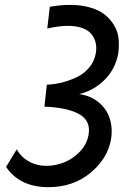

<svg xmlns="http://www.w3.org/2000/svg" viewBox="-20 -753 552 787"><path d="M184.1 -725.1Q227.1 -732.9 268.1 -732.9Q314 -732.9 350.8 -721.9Q387.7 -710.9 410.6 -692.1Q433.6 -673.3 448.5 -647.9Q463.4 -622.6 466.1 -593.8Q468.8 -564.9 464.8 -534.2Q453.1 -469.7 408.4 -425.5Q363.8 -381.3 304.2 -367.2Q335 -363.8 361.8 -348.9Q388.7 -334 407.2 -310.5Q425.8 -287.1 433.6 -253.4Q441.4 -219.7 435.1 -182.1Q420.9 -102.1 350.1 -43.9Q279.3 14.2 178.2 14.2Q61.5 14.2 4.9 -68.8L48.8 -141.1Q64.9 -110.4 97.4 -91.8Q129.9 -73.2 170.9 -73.2Q206.1 -73.2 241.7 -86.9Q277.3 -100.6 306.4 -130.4Q335.4 -160.2 342.8 -199.2Q353.5 -256.8 305.9 -284.4Q258.3 -312 162.1 -315.9L171.9 -405.8Q203.6 -407.2 234.1 -414.8Q264.6 -422.4 294.9 -436.8Q325.2 -451.2 346.2 -476.8Q367.2 -502.4 373 -536.1Q376.5 -558.1 372.3 -576.9Q368.2 -595.7 355.7 -612.1Q343.3 -628.4 318.1 -637.7Q293 -647 257.8 -647Q222.2 -647 173.8 -636.2Z"/></svg>

Font: Stilu
Style: Italic
Weight: 400
Italic angle: -10°
Designer: Genilson Lima Santos
Foundry: Genilson Lima Santos
Version: Version 1.200;PS 001.200;hotconv 1.0.88;makeotf.lib2.5.64775